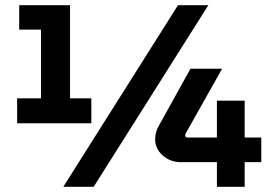

<svg xmlns="http://www.w3.org/2000/svg" viewBox="-20 -720 1075 740"><path d="M46 -245V-341H138V-606H54V-700H250V-341H332V-245ZM224 0 666 -700H783L341 0ZM816 0V-95H678Q636 -95 607 -121Q578 -147 578 -183Q578 -197 581.5 -210Q585 -223 592 -235L714 -455H836L697 -208Q694 -203 694 -198Q694 -190 703 -190H816V-332H923V-190H987V-95H923V0Z"/></svg>

Font: MuseoModerno
Style: Bold
Weight: 700
Designer: Pablo Cosgaya, Héctor Gatti, Marcela Romero, and the Authors of The MuseoModerno Project.
Foundry: Omnibus-Type Team
Version: Version 1.001